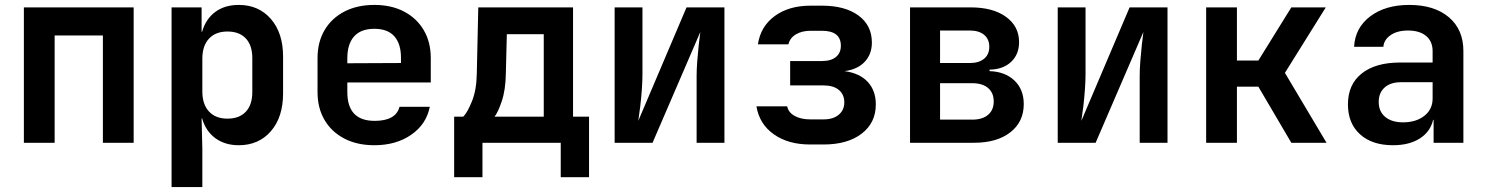

<svg xmlns="http://www.w3.org/2000/svg" viewBox="-20 -580 6040 780"><path d="M77 0V-550H523V0H398V-436H202V0Z M677 180V-550H799V-451H801Q816 -503 854.5 -531.5Q893 -560 950 -560Q1031 -560 1080.5 -503Q1130 -446 1130 -350V-201Q1130 -104 1080.5 -47Q1031 10 950 10Q894 10 855 -18.5Q816 -47 801 -99H799L802 26V180ZM904 -98Q952 -98 978.5 -126Q1005 -154 1005 -206V-344Q1005 -396 978.5 -424Q952 -452 904 -452Q856 -452 829 -423Q802 -394 802 -341V-209Q802 -156 829 -127Q856 -98 904 -98Z M1501 10Q1431 10 1379 -17Q1327 -44 1298.5 -92.5Q1270 -141 1270 -206V-344Q1270 -409 1298.5 -457.5Q1327 -506 1379 -533Q1431 -560 1501 -560Q1570 -560 1621.5 -533Q1673 -506 1701.5 -457.5Q1730 -409 1730 -344V-245H1391V-206Q1391 -89 1502 -89Q1588 -89 1603 -146H1726Q1712 -75 1650.5 -32.5Q1589 10 1501 10ZM1391 -344V-323L1609 -324V-345Q1609 -402 1582 -432.5Q1555 -463 1501 -463Q1446 -463 1418.5 -432Q1391 -401 1391 -344Z M1825 140V-106H1862Q1879 -123 1897.5 -169Q1916 -215 1917 -282L1923 -550H2308V-106H2373V140H2258V0H1940V140ZM1989 -106H2189V-441H2039L2035 -282Q2034 -215 2018.5 -169Q2003 -123 1989 -106Z M2477 0V-550H2590V-279Q2590 -252 2587.5 -217Q2585 -182 2581 -148Q2577 -114 2573 -89L2769 -550H2923V0H2810V-271Q2810 -298 2812.5 -331Q2815 -364 2818.5 -396Q2822 -428 2825 -450L2631 0Z M3271 7Q3182 7 3123.5 -34.5Q3065 -76 3053 -148H3178Q3183 -123 3208.5 -109Q3234 -95 3271 -95H3326Q3365 -95 3387.5 -114Q3410 -133 3410 -164Q3410 -196 3388 -214.5Q3366 -233 3326 -233H3190V-332H3319Q3356 -332 3376 -348.5Q3396 -365 3396 -394Q3396 -455 3319 -455H3273Q3238 -455 3213.5 -440.5Q3189 -426 3183 -400H3059Q3070 -473 3127.5 -515Q3185 -557 3273 -557H3319Q3413 -557 3467.5 -517Q3522 -477 3522 -407Q3522 -360 3493 -329Q3464 -298 3411 -291Q3472 -283 3505 -247.5Q3538 -212 3538 -156Q3538 -81 3480.5 -37Q3423 7 3326 7Z M3677 0V-550H3923Q4014 -550 4067 -511.5Q4120 -473 4120 -409Q4120 -359 4087.5 -328.5Q4055 -298 4000 -297V-291Q4063 -289 4101 -253Q4139 -217 4139 -157Q4139 -85 4084.5 -42.5Q4030 0 3937 0ZM3799 -324H3920Q3957 -324 3978 -341.5Q3999 -359 3999 -390Q3999 -421 3978 -438.5Q3957 -456 3920 -456H3799ZM3799 -94H3930Q3971 -94 3994 -113.5Q4017 -133 4017 -168Q4017 -203 3994 -222.5Q3971 -242 3930 -242H3799Z M4277 0V-550H4390V-279Q4390 -252 4387.5 -217Q4385 -182 4381 -148Q4377 -114 4373 -89L4569 -550H4723V0H4610V-271Q4610 -298 4612.5 -331Q4615 -364 4618.5 -396Q4622 -428 4625 -450L4431 0Z M4880 0V-550H5005V-334H5092L5226 -550H5366L5200 -284L5369 0H5226L5092 -228H5005V0Z M5639 10Q5554 10 5505 -34.5Q5456 -79 5456 -156Q5456 -237 5512 -281.5Q5568 -326 5668 -326H5800V-372Q5800 -412 5773.5 -434Q5747 -456 5700 -456Q5656 -456 5629 -437Q5602 -418 5600 -390H5481Q5485 -467 5546.5 -513.5Q5608 -560 5705 -560Q5807 -560 5866 -510Q5925 -460 5925 -373V0H5804V-93H5802Q5791 -45 5748 -17.5Q5705 10 5639 10ZM5680 -83Q5733 -83 5766.5 -109.5Q5800 -136 5800 -180V-246H5671Q5629 -246 5605 -224.5Q5581 -203 5581 -166Q5581 -127 5607.5 -105Q5634 -83 5680 -83Z"/></svg>

Font: NKDuy Mono
Style: Bold
Weight: 700
Monospace: yes
Designer: NKDuy
Foundry: NKDuy
Version: Version 2.251; ttfautohint (v1.8.4.7-5d5b)